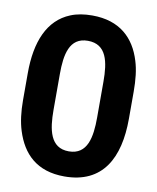

<svg xmlns="http://www.w3.org/2000/svg" viewBox="-83 -785 702 859"><g transform="rotate(10 268.5 -355.5)"><path d="M27 -294C27 -241 33 -195 45 -157C76 -58 142 10 268 10C442 10 508 -116 508 -294V-417C508 -471 503 -517 491 -555C461 -654 392 -721 267 -721C231 -721 198 -716 169 -704C70 -664 27 -560 27 -417ZM169 -275V-438C169 -526 183 -606 267 -606C353 -606 367 -527 367 -438V-275C367 -186 353 -104 268 -104C183 -104 169 -186 169 -275Z"/></g></svg>

Font: Asimov Pro
Style: Bd
Weight: 700
Designer: Google
Version: Version 2.000980; 2014